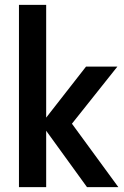

<svg xmlns="http://www.w3.org/2000/svg" viewBox="-20 -770 512 790"><path d="M58 -750H170V-286L334 -496H463L276 -261L467 0H338L170 -232V0H58Z"/></svg>

Font: Cabin SemiBold
Style: Regular
Weight: 600
Designer: Pablo Impallari
Foundry: Pablo Impallari. http://www.impallari.com Igino Marini. http://www.ikern.com
Version: Version 2.001